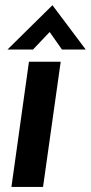

<svg xmlns="http://www.w3.org/2000/svg" viewBox="-20 -736 358 756"><path d="M25 0H149.5L219 -493H94ZM9.5 -541H110L175.5 -610L224 -541H317.5L186.5 -715.5Z"/></svg>

Font: HK Grotesk
Style: Bold Italic
Weight: 700
Italic angle: -16°
Designer: Alfredo Marco Pradil
Foundry: Hanken Design Co.
Version: Version 3.001;FEAKit 1.0